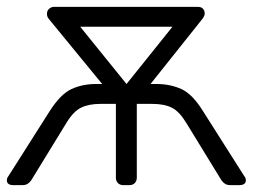

<svg xmlns="http://www.w3.org/2000/svg" viewBox="-20 -540 737 560"><path d="M19 0Q10 0 5 -3.5Q0 -7 0 -14Q0 -21 5 -27L125 -216Q157 -266 189 -280.5Q221 -295 260 -295H278L123 -484Q119 -489 118 -492.5Q117 -496 117 -500Q117 -509 123.5 -514.5Q130 -520 137 -520H557Q567 -520 572 -514.5Q577 -509 577 -501Q577 -497 575.5 -493.5Q574 -490 572 -487L419 -295H437Q476 -295 508.5 -280.5Q541 -266 572 -216L692 -27Q697 -21 697 -14Q697 -7 692 -3.5Q687 0 678 0H652Q643 0 637 -3.5Q631 -7 626 -14L523 -182Q503 -215 481 -226Q459 -237 424 -237H379V-22Q379 -12 373 -6Q367 0 357 0H340Q330 0 324 -6Q318 -12 318 -22V-237H273Q239 -237 216.5 -226Q194 -215 174 -182L71 -14Q66 -7 60 -3.5Q54 0 45 0ZM349 -295 483 -462H214Z"/></svg>

Font: Rubik Light
Style: Regular
Weight: 300
Designer: Hubert and Fischer
Foundry: Hubert and Fischer
Version: Version 2.300;gftools[0.9.30]